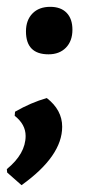

<svg xmlns="http://www.w3.org/2000/svg" viewBox="-21 -416 270 562"><path d="M126 -396Q157 -396 174 -378.5Q191 -361 191 -329Q191 -296 172 -276.5Q153 -257 121 -257Q55 -257 55 -324Q55 -357 74 -376.5Q93 -396 126 -396ZM116 -129Q161 -94 161 -45Q161 41 42 126L0 89L-1 79Q54 34 54 -18Q54 -52 22 -77L23 -89Q70 -116 116 -129Z"/></svg>

Font: Alegreya Sans
Style: Bold Italic
Weight: 700
Italic angle: -7°
Designer: Juan Pablo del Peral
Foundry: Huerta Tipografica
Version: Version 2.007